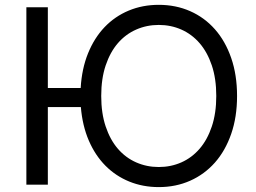

<svg xmlns="http://www.w3.org/2000/svg" viewBox="-20 -757 1051 787"><path d="M176.1 -396.3H310.7Q315.3 -475.5 340.9 -538.5Q366.5 -601.6 408.7 -645.8Q451 -690 507.6 -713.6Q564.3 -737.2 630.7 -737.2Q700.6 -737.2 759.4 -711.3Q818.2 -685.4 861 -636.9Q903.8 -588.4 927.7 -519.2Q951.7 -449.9 951.7 -363.6Q951.7 -277.3 927.7 -208.3Q903.8 -139.2 861 -90.7Q818.2 -42.3 759.4 -16.2Q700.6 9.9 630.7 9.9Q565.7 9.9 509.9 -12.8Q454.2 -35.5 412.1 -77.9Q370 -120.4 343.9 -181.1Q317.8 -241.8 311.4 -318.2H176.1V0H88.1V-727.3H176.1ZM866.5 -363.6Q866.5 -434.7 848.2 -489Q829.9 -543.3 798.1 -580.1Q766.3 -616.8 723.4 -635.8Q680.4 -654.8 630.7 -654.8Q581.3 -654.8 538.2 -635.8Q495 -616.8 463.2 -580.1Q431.5 -543.3 413.2 -489Q394.9 -434.7 394.9 -363.6Q394.9 -293 413.2 -238.5Q431.5 -183.9 463.2 -147.2Q495 -110.4 538.2 -91.4Q581.3 -72.4 630.7 -72.4Q680.4 -72.4 723.4 -91.4Q766.3 -110.4 798.1 -147.2Q829.9 -183.9 848.2 -238.5Q866.5 -293 866.5 -363.6Z"/></svg>

Font: Fast_Sans-Dotted
Style: Regular
Weight: 400
Version: Version 3.018